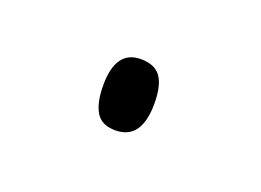

<svg xmlns="http://www.w3.org/2000/svg" viewBox="-32 -423 245 180"><g transform="rotate(20 90.0 -333.5)"><path d="M88 -369Q102 -369 108 -360.5Q114 -352 114 -334Q114 -298 88 -298Q74 -298 68.5 -307.5Q63 -317 63 -334Q63 -369 88 -369Z"/></g></svg>

Font: Noto Sans Display Thin Cond
Style: Regular
Weight: 250
Width: 3
Designer: Monotype Design team
Foundry: Monotype Imaging Inc.
Version: Version 1.000